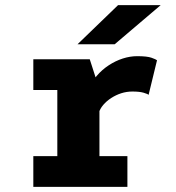

<svg xmlns="http://www.w3.org/2000/svg" viewBox="-20 -732 690 752"><path d="M110.5 0V-120.5H204.5V-379.5H110.5V-500H331.5L369.5 -382V-120.5H479V0ZM366.5 -288.5 314 -316.5Q314 -351 326.2 -381Q338.5 -411 359 -435Q379.5 -459 405.8 -476.2Q432 -493.5 460.8 -502.8Q489.5 -512 517 -512Q556 -512 573.5 -505.8Q591 -499.5 595 -496L562 -360.5Q558.5 -364 542.5 -368.8Q526.5 -373.5 498.5 -373.5Q476 -373.5 455 -366.8Q434 -360 415.8 -348.2Q397.5 -336.5 384.5 -321.2Q371.5 -306 366.5 -288.5ZM429 -558.5H283.5L442.5 -712H609.5Z"/></svg>

Font: Trispace Thin
Style: Bold
Weight: 700
Version: Version 1.210